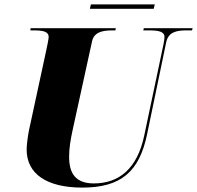

<svg xmlns="http://www.w3.org/2000/svg" viewBox="-20 -842 895 872"><path d="M388 -802H678L683 -822H393ZM354 10C530 10 613 -63 648 -232L735 -651C745 -697 783 -704 826 -704H852L855 -714H633L631 -704H656C697 -704 727 -700 727 -674C727 -670 726 -656 723 -643L635 -226C603 -75 520 -9 406 -9C322 -9 293 -56 294 -133C294 -167 300 -207 310 -252L398 -654C407 -697 447 -704 491 -704H504L506 -714H119L118 -704H131C173 -704 201 -700 201 -674C201 -664 195 -638 190 -613L112 -252C107 -229 101 -184 101 -163C101 -53 191 10 354 10Z"/></svg>

Font: Noto Serif Display Black
Style: Italic
Weight: 900
Italic angle: -12°
Designer: Monotype Design Team
Foundry: Monotype Imaging Inc.
Version: Version 2.009